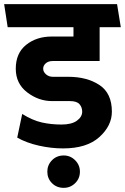

<svg xmlns="http://www.w3.org/2000/svg" viewBox="-31 -700 602 925"><path d="M551 -569H449V-406H223Q202 -406 189.5 -395Q177 -384 177 -369Q177 -354 190.5 -342Q204 -330 224 -330H298Q388 -330 448 -290.5Q508 -251 508 -162Q508 -94 447.5 -39.5Q387 15 273 15Q215 15 155.5 1.5Q96 -12 52 -37L76 -151Q126 -120 170.5 -110Q215 -100 265 -100Q314 -100 339.5 -118.5Q365 -137 365 -162Q365 -183 352 -198Q339 -213 306 -213H220Q155 -213 100 -255Q45 -297 45 -369Q45 -444 95 -484Q145 -524 218 -524H323V-569H6L-11 -680H533ZM276 205Q242 205 219.5 182.5Q197 160 197 127Q197 95 219.5 72Q242 49 276 49Q308 49 331 72Q354 95 354 127Q354 160 331 182.5Q308 205 276 205Z"/></svg>

Font: Palanquin Dark
Style: Regular
Weight: 400
Designer: Pria Ravichandran
Version: Version 1.000